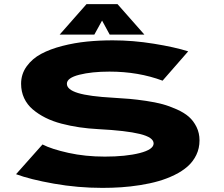

<svg xmlns="http://www.w3.org/2000/svg" viewBox="-20 -902 1090 933"><path d="M681.5 -734H513L476 -802L438.5 -734H270L400.5 -882H551ZM478 11Q358 11 242.2 -9.5Q126.5 -30 58 -55.5L186.5 -200Q230 -177.5 312.2 -159.2Q394.5 -141 489.5 -141Q591 -141 658.8 -158.2Q726.5 -175.5 726.5 -205Q726.5 -234.5 659.8 -251Q593 -267.5 457.5 -274.5Q409.5 -277 365.5 -283.5Q321.5 -290 278.5 -301.2Q235.5 -312.5 200.8 -330Q166 -347.5 139 -370.5Q112 -393.5 97.2 -425.2Q82.5 -457 82.5 -495Q82.5 -542 109.5 -579.5Q136.5 -617 180 -640.2Q223.5 -663.5 283 -678.8Q342.5 -694 402.8 -700Q463 -706 528 -706Q626.5 -706 728 -689.5Q829.5 -673 894.5 -652.5L770 -510Q652.5 -554 512 -554Q426 -554 365.5 -538.8Q305 -523.5 305 -495Q305 -466.5 359 -450Q413 -433.5 531 -427Q575.5 -424.5 609.8 -421.5Q644 -418.5 689.8 -411.8Q735.5 -405 769.5 -395.8Q803.5 -386.5 839.2 -370.5Q875 -354.5 897.8 -334.5Q920.5 -314.5 935 -285Q949.5 -255.5 949.5 -220Q949.5 -181.5 934 -149.2Q918.5 -117 892 -93.5Q865.5 -70 828.2 -51.8Q791 -33.5 750 -21.8Q709 -10 661.2 -2.5Q613.5 5 569 8Q524.5 11 478 11Z"/></svg>

Font: League Mono Extended ExtraBold
Style: Regular
Weight: 800
Width: 9
Designer: Tyler Finck
Foundry: The League of Moveable Type / Tyler Finck
Version: Version 2.210